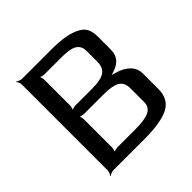

<svg xmlns="http://www.w3.org/2000/svg" viewBox="-176 -807 964 964"><g transform="rotate(-45 306.5 -324.5)"><path d="M461 -352C499 -366 524 -390 524 -439V-526C524 -590 502 -613 448 -632C416 -643 372 -649 316 -649H104C95 -649 80 -655 75 -660L73 -658C78 -653 84 -638 84 -629V-20C84 -11 78 4 73 9L75 11C80 6 95 0 104 0H323C404 0 463 -10 499 -29C535 -48 553 -82 553 -129V-238C553 -292 510 -323 461 -337C449 -340 433 -346 424 -346V-342C433 -342 449 -348 461 -352ZM319 -365H201C192 -365 175 -361 170 -356L172 -354C177 -359 181 -376 181 -385V-565C181 -574 177 -591 172 -596L170 -594C175 -589 192 -585 201 -585H316C384 -585 433 -577 433 -518V-442C433 -379 389 -365 319 -365ZM456 -133C456 -109 446 -92 426 -82C406 -72 372 -67 323 -67H201C192 -67 175 -63 170 -58L172 -56C177 -61 181 -78 181 -87V-284C181 -293 177 -310 172 -315L170 -313C175 -308 192 -304 201 -304H323C366 -304 380 -304 413 -295C441 -286 456 -267 456 -231V-133Z"/></g></svg>

Font: Gamestation Storm
Style: Regular
Weight: 400
Designer: Jonas Hecksher
Foundry: Jonas Hecksher, Playtypeª, e-types AS
Version: Version 1.003